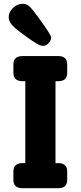

<svg xmlns="http://www.w3.org/2000/svg" viewBox="-20 -997 427 1017"><path d="M251 -799Q251 -783 237.5 -768.5Q224 -754 209 -754Q195 -754 174 -766Q153 -778 100 -817Q60 -846 43 -865.5Q26 -885 26 -906Q26 -933 49 -955Q72 -977 101 -977Q121 -977 137 -962Q153 -947 183 -905Q251 -812 251 -799ZM99 0Q51 0 51 -44V-88Q51 -133 99 -133H114V-567H99Q51 -567 51 -612V-656Q51 -700 99 -700H289Q336 -700 336 -656V-612Q336 -567 289 -567H274V-133H289Q336 -133 336 -88V-44Q336 0 289 0Z"/></svg>

Font: Solway ExtraBold
Style: Regular
Weight: 800
Designer: Mariya V. Pigoulevskaya
Foundry: The Northern Block Ltd.
Version: Version 1.000;hotconv 1.0.109;makeotfexe 2.5.65596